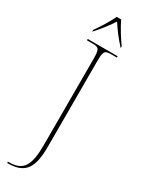

<svg xmlns="http://www.w3.org/2000/svg" viewBox="-297 -966 937 1240"><g transform="rotate(30 171.5 -345.5)"><path d="M73 -782V-771H75C120 -821 148 -857 180 -906C212 -857 239 -821 284 -771H286V-782C257 -822 217 -886 196 -931H163C142 -886 102 -822 73 -782ZM22 240H25C157 240 197 174 197 16V-616C197 -693 203 -704 253 -704H295V-714H72V-704H113C163 -704 169 -693 169 -616V17C169 168 140 230 30 230H22Z"/></g></svg>

Font: Noto Serif Display Thin
Style: Regular
Weight: 100
Designer: Monotype Design Team
Foundry: Monotype Imaging Inc.
Version: Version 2.009